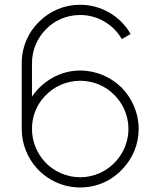

<svg xmlns="http://www.w3.org/2000/svg" viewBox="-20 -786 686 821"><path d="M538.5 -640.6C495.8 -715.6 414.6 -765.6 322.9 -765.6C255.2 -765.6 194.8 -739.6 150 -695.8C102.1 -651 72.9 -586.5 72.9 -515.6V-234.4C72.9 -170.8 96.9 -112.5 136.5 -67.7C182.3 -16.7 249 15.6 322.9 15.6C394.8 15.6 459.4 -14.6 504.2 -63.5C546.9 -108.3 572.9 -168.8 572.9 -234.4C572.9 -303.1 544.8 -365.6 500 -411.5C454.2 -456.3 391.7 -484.4 322.9 -484.4C237.5 -484.4 162.5 -439.6 116.7 -372.9V-515.6C116.7 -571.9 139.6 -624 177.1 -661.5C213.5 -699 265.6 -721.9 322.9 -721.9C399 -721.9 465.6 -680.2 501 -618.8ZM322.9 -28.1C262.5 -28.1 208.3 -54.2 170.8 -94.8C137.5 -132.3 116.7 -181.2 116.7 -234.4C116.7 -289.6 137.5 -339.6 172.9 -376C210.4 -415.6 263.5 -440.6 322.9 -440.6C379.2 -440.6 429.2 -418.8 466.7 -382.3C505.2 -344.8 529.2 -292.7 529.2 -234.4C529.2 -181.2 508.3 -132.3 475 -95.8C437.5 -54.2 383.3 -28.1 322.9 -28.1Z"/></svg>

Font: Manrope Thin
Style: Regular
Weight: 100
Width: 4
Designer: Michael Sharanda
Foundry: Michael Sharanda
Version: Version 2.000;PS 002.000;hotconv 1.0.88;makeotf.lib2.5.64775